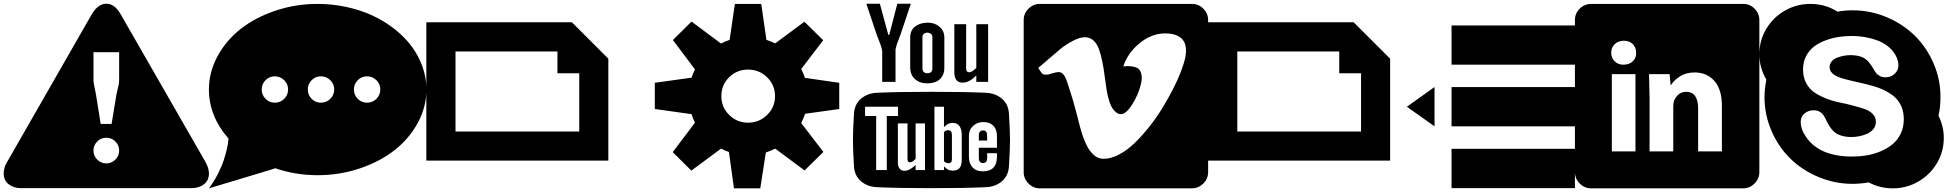

<svg xmlns="http://www.w3.org/2000/svg" viewBox="-20 -821 10559 1041"><path d="M556.2 -74.2Q527.3 -74.2 507.1 -53.7Q486.8 -33.2 486.8 -4.9Q486.8 23.9 507.3 44.4Q527.8 64.9 556.2 64.9Q585.4 64.9 605.7 44.4Q626 23.9 626 -4.9Q626 -33.7 605.7 -54Q585.4 -74.2 556.2 -74.2ZM626 -392.1V-538.1H486.8V-392.1Q486.8 -377.9 489 -365.2Q491.2 -352.5 494.6 -337.2Q498 -321.8 500 -311L525.9 -148.9H585L611.8 -311Q613.8 -320.8 617.9 -336.9Q622.1 -353 624 -365.2Q626 -377.4 626 -392.1ZM1112.8 119.1Q1112.8 158.2 1085.2 178.7Q1057.6 199.2 1018.1 199.2H95.2Q55.2 199.2 27.6 178.5Q0 157.7 0 119.1Q0 88.9 18.1 58.1L479 -746.1Q512.7 -800.8 557.1 -800.8Q601.1 -800.8 632.8 -746.1L1095.2 59.1Q1112.8 91.8 1112.8 119.1Z M1542 -335.9Q1542 -365.2 1520.8 -386.2Q1499.5 -407.2 1469.7 -407.2Q1440.4 -407.2 1419.7 -386.2Q1398.9 -365.2 1398.9 -335.9Q1398.9 -306.2 1419.7 -285.2Q1440.4 -264.2 1469.7 -264.2Q1500 -264.2 1521 -285.2Q1542 -306.2 1542 -335.9ZM1792 -335.9Q1792 -365.2 1770.8 -386.2Q1749.5 -407.2 1719.7 -407.2Q1690.4 -407.2 1669.7 -386.2Q1648.9 -365.2 1648.9 -335.9Q1648.9 -306.2 1669.7 -285.2Q1690.4 -264.2 1719.7 -264.2Q1750 -264.2 1771 -285.2Q1792 -306.2 1792 -335.9ZM2042 -335.9Q2042 -365.2 2020.8 -386.2Q1999.5 -407.2 1969.7 -407.2Q1940.4 -407.2 1919.7 -386.2Q1898.9 -365.2 1898.9 -335.9Q1898.9 -306.2 1919.7 -285.2Q1940.4 -264.2 1969.7 -264.2Q2000 -264.2 2021 -285.2Q2042 -306.2 2042 -335.9ZM2292 -335.9Q2292 -241.2 2245.4 -155.3Q2198.7 -69.3 2119.6 -7.1Q2040.5 55.2 1931.2 92Q1821.8 128.9 1701.7 128.9Q1580.6 128.9 1467.8 89.8L1469.7 92.8L1112.8 200.2Q1140.6 163.1 1161.6 121.6Q1182.6 80.1 1193.1 47.4Q1203.6 14.6 1210 -12.7Q1216.3 -40 1217.3 -54.7L1218.8 -69.8Q1112.8 -190.9 1112.8 -335.9Q1112.8 -430.2 1159.4 -516.1Q1206.1 -602.1 1284.9 -664.1Q1363.8 -726.1 1472.9 -762.9Q1582 -799.8 1701.7 -799.8Q1781.7 -799.8 1858.4 -783.2Q1935.1 -766.6 1999.8 -736.6Q2064.5 -706.5 2118.9 -663.8Q2173.3 -621.1 2211.4 -570.1Q2249.5 -519 2270.8 -459Q2292 -398.9 2292 -335.9Z M2449.7 -107.9H3120.6V-423.8H3002.4V-542H2449.7ZM3278.3 -502.9V49.8H2291.5V-700.2H3080.6Z M4036.1 -443.8Q3975.6 -443.8 3933.3 -402.1Q3891.1 -360.4 3891.1 -299.8Q3891.1 -239.7 3933.6 -197.8Q3976.1 -155.8 4036.1 -155.8Q4096.2 -155.8 4139.2 -197.8Q4182.1 -239.7 4182.1 -299.8Q4182.1 -359.9 4139.2 -401.9Q4096.2 -443.8 4036.1 -443.8ZM4530.3 -372.1V-230L4345.2 -204.1Q4336.9 -180.2 4324.2 -153.8L4444.3 2.9L4342.3 103L4183.1 -15.1Q4157.7 -2.9 4132.3 5.9L4102.1 200.2H3959.5L3932.1 2.9Q3915.5 -2.4 3889.2 -15.1L3728.5 104L3627.4 3.9L3748 -155.8Q3737.3 -176.8 3729.5 -202.1L3530.3 -230V-372.1L3729.5 -399.9Q3735.8 -419.4 3748 -444.8L3628.4 -604L3729.5 -704.1L3889.2 -585Q3908.7 -595.2 3936 -605L3964.4 -799.8H4107.4L4135.3 -605Q4152.3 -599.6 4183.1 -585.9L4341.3 -703.1L4443.4 -603L4324.2 -446.8Q4338.9 -416.5 4344.2 -398.9Z M5141.1 -89.8V43Q5141.1 64 5123 64Q5108.9 64 5098.1 53.2V-105Q5108.4 -115.2 5120.1 -115.2Q5141.1 -115.2 5141.1 -89.8ZM5332 -86.9V-59.1H5287.1V-86.9Q5287.1 -113.8 5310.1 -113.8Q5332 -113.8 5332 -86.9ZM4788.1 -191.9H4849.1V-242.2H4670.4V-191.9H4730.5V101.1H4788.1ZM4944.3 101.1H4995.1V-151.9H4944.3V40Q4927.7 59.1 4913.1 59.1Q4900.4 59.1 4900.4 42V-151.9H4848.1V61Q4848.1 80.1 4857.2 92.5Q4866.2 105 4884.3 105Q4898.9 105 4915.8 95.5Q4932.6 85.9 4944.3 73.2ZM5194.3 47.9V-91.8Q5194.3 -119.6 5182.4 -137.2Q5170.4 -154.8 5144 -154.8Q5119.6 -154.8 5098.1 -131.8V-242.2H5046.4V101.1H5098.1V81.1Q5109.9 93.8 5120.6 98.9Q5131.3 104 5147.5 104Q5194.3 104 5194.3 47.9ZM5385.3 28.8V9.8H5332Q5332 12.7 5332.3 20.8Q5332.5 28.8 5332.5 33.2Q5332.5 37.6 5331.5 43.9Q5330.6 50.3 5328.4 54Q5326.2 57.6 5321.3 60.3Q5316.4 63 5309.1 63Q5298.8 63 5293.7 57.1Q5288.6 51.3 5287.8 45.4Q5287.1 39.6 5287.1 27.8V-20H5385.3V-84Q5385.3 -118.7 5366.2 -138.9Q5347.2 -159.2 5312.5 -159.2Q5278.3 -159.2 5255.9 -138.4Q5233.4 -117.7 5233.4 -84V28.8Q5233.4 64.9 5252.9 86.4Q5272.5 107.9 5308.1 107.9Q5385.3 107.9 5385.3 28.8ZM5450.2 83Q5446.8 132.3 5412.1 161.9Q5377.4 191.4 5327.1 193.8Q5218.3 199.2 5030.3 199.2Q4841.3 199.2 4733.4 193.8Q4683.1 191.4 4648.4 161.9Q4613.8 132.3 4610.4 83Q4604.5 -12.7 4604.5 -62Q4604.5 -111.3 4610.4 -207Q4613.8 -256.3 4648.4 -285.9Q4683.1 -315.4 4733.4 -317.9Q4841.3 -323.2 5030.3 -323.2Q5219.2 -323.2 5327.1 -317.9Q5377.4 -315.4 5412.1 -285.9Q5446.8 -256.3 5450.2 -207Q5456.1 -111.3 5456.1 -62Q5456.1 -12.7 5450.2 83ZM4845.2 -800.8H4918.5L4863.3 -636.2Q4859.4 -624.5 4853 -608.9Q4846.7 -593.3 4842.5 -580.6Q4838.4 -567.9 4835.4 -553.2V-377H4763.2V-544.9Q4760.3 -560.5 4756.3 -572.5Q4752.4 -584.5 4745.1 -602.8Q4737.8 -621.1 4734.4 -629.9L4677.2 -800.8H4750.5L4796.4 -631.8H4801.3ZM5035.2 -450.2V-621.1Q5035.2 -631.3 5026.6 -637.7Q5018.1 -644 5007.3 -644Q4997.1 -644 4989.3 -637.7Q4981.4 -631.3 4981.4 -621.1V-450.2Q4981.4 -438 4988.3 -430.9Q4995.1 -423.8 5007.3 -423.8Q5035.2 -423.8 5035.2 -450.2ZM5100.1 -617.2V-455.1Q5100.1 -412.6 5075.2 -390.9Q5050.3 -369.1 5007.3 -369.1Q4966.3 -369.1 4940.7 -392.3Q4915 -415.5 4915 -456.1V-618.2Q4915 -657.2 4942.4 -677.7Q4969.7 -698.2 5010.3 -698.2Q5047.9 -698.2 5074 -676Q5100.1 -653.8 5100.1 -617.2ZM5337.4 -689.9V-377H5273.4V-412.1Q5236.3 -373 5199.2 -373Q5154.3 -373 5154.3 -429.2V-689.9H5218.3V-450.2Q5218.3 -429.2 5235.4 -429.2Q5243.7 -429.2 5254.9 -437Q5266.1 -444.8 5273.4 -453.1V-689.9Z M6410.2 -546.9Q6410.2 -595.7 6379.6 -617.9Q6349.1 -640.1 6298.3 -640.1Q6224.1 -640.1 6159.2 -587.2Q6094.2 -534.2 6070.3 -460.9Q6090.3 -463.4 6108.4 -461.9Q6126.5 -460.4 6140.4 -455.3Q6154.3 -450.2 6162.4 -435.5Q6170.4 -420.9 6170.4 -397Q6170.4 -371.6 6153.8 -325.9Q6137.2 -280.3 6109.6 -241.2Q6082 -202.1 6057.1 -202.1Q6038.6 -202.1 6021.5 -221.2Q6006.3 -236.8 5995.8 -267.8Q5985.4 -298.8 5979.7 -334.7Q5974.1 -370.6 5969 -410.9Q5963.9 -451.2 5956.5 -487.5Q5949.2 -523.9 5938.7 -553.7Q5928.2 -583.5 5908.9 -601.3Q5889.6 -619.1 5862.3 -619.1Q5834 -619.1 5796.1 -599.1Q5758.3 -579.1 5730.2 -556.2Q5702.1 -533.2 5663.6 -499.3Q5625 -465.3 5610.4 -454.1V-449.2Q5615.2 -444.3 5621.1 -434.6Q5627 -424.8 5633.1 -420.4Q5639.2 -416 5651.4 -416Q5663.1 -416 5685.1 -423.1Q5707 -430.2 5718.3 -430.2Q5734.4 -430.2 5744.1 -419.2Q5753.9 -408.2 5761.2 -390.1Q5766.1 -377.4 5773.9 -352.1Q5781.7 -326.7 5784.2 -319.8Q5796.4 -285.2 5821.3 -189.9Q5822.3 -186 5827.6 -164.3Q5833 -142.6 5835.9 -132.3Q5838.9 -122.1 5845.5 -99.9Q5852.1 -77.6 5857.7 -64.9Q5863.3 -52.2 5871.8 -33.4Q5880.4 -14.6 5889.4 -3.7Q5898.4 7.3 5909.9 18.6Q5921.4 29.8 5934.8 34.9Q5948.2 40 5963.4 40Q6002.9 40 6046.4 17.3Q6089.8 -5.4 6129.9 -43.7Q6169.9 -82 6209 -130.9Q6248 -179.7 6280.8 -232.9Q6313.5 -286.1 6340.1 -338.1Q6366.7 -390.1 6383.8 -435.5Q6400.9 -481 6407.2 -513.2Q6410.2 -531.7 6410.2 -546.9ZM6530.3 -711.9V111.8Q6530.3 147.9 6504.2 174.1Q6478 200.2 6442.4 200.2H5618.2Q5582.5 200.2 5556.4 174.1Q5530.3 147.9 5530.3 111.8V-711.9Q5530.3 -748 5556.2 -773.9Q5582 -799.8 5618.2 -799.8H6442.4Q6478.5 -799.8 6504.4 -773.9Q6530.3 -748 6530.3 -711.9Z M6688.5 -107.9H7359.4V-423.8H7241.2V-542H6688.5ZM7517.1 -502.9V49.8H6530.3V-700.2H7319.3Z M7757.8 -349.1V-136.2L7607.9 -242.2ZM8519 -14.2V199.2H7850.1V-14.2ZM8519 -349.1V-136.2H7850.1V-349.1ZM8519 -683.1V-470.2H7850.1V-683.1Z M8719.2 0H8847.2V-418.9H8719.2ZM8851.1 -535.2Q8851.1 -563.5 8832.8 -581.8Q8814.5 -600.1 8784.2 -600.1Q8753.9 -600.1 8734.9 -581.8Q8715.8 -563.5 8715.8 -535.2Q8715.8 -507.3 8734.4 -488.8Q8752.9 -470.2 8782.2 -470.2Q8814 -470.2 8833 -488.8Q8852.1 -507.3 8851.1 -535.2ZM9187 0H9315.9V-247.1Q9315.9 -336.4 9275.1 -382.3Q9234.4 -428.2 9168 -428.2Q9121.6 -428.2 9088.9 -407.2Q9056.2 -386.2 9040 -359.9H9038.1L9032.2 -418.9H8920.9Q8923.8 -304.7 8923.8 -285.2V0H9052.2V-241.2Q9052.2 -262.2 9056.2 -273.9Q9064.5 -294.9 9081.1 -309.1Q9097.7 -323.2 9122.1 -323.2Q9187 -323.2 9187 -231.9ZM9519 -711.9V111.8Q9519 147.9 9492.9 174.1Q9466.8 200.2 9431.2 200.2H8606.9Q8571.3 200.2 8545.2 174.1Q8519 147.9 8519 111.8V-711.9Q8519 -748 8544.9 -773.9Q8570.8 -799.8 8606.9 -799.8H9431.2Q9467.3 -799.8 9493.2 -773.9Q9519 -748 9519 -711.9Z M10302.2 -174.8Q10302.2 -213.9 10288.6 -244.9Q10274.9 -275.9 10251.5 -295.9Q10228 -315.9 10198 -330.8Q10168 -345.7 10134.5 -355Q10101.1 -364.3 10067.6 -371.8Q10034.2 -379.4 10004.2 -386.5Q9974.1 -393.6 9950.7 -402.3Q9927.2 -411.1 9913.6 -424.8Q9899.9 -438.5 9899.9 -457Q9899.9 -475.1 9911.6 -488.5Q9923.3 -502 9941.7 -508.8Q9960 -515.6 9977.8 -518.8Q9995.6 -522 10012.2 -522Q10042 -522 10064 -515.4Q10085.9 -508.8 10098.4 -498Q10110.8 -487.3 10120.1 -474.6Q10129.4 -461.9 10136.5 -449.2Q10143.6 -436.5 10151.6 -425.8Q10159.7 -415 10172.9 -408.4Q10186 -401.9 10204.1 -401.9Q10231.9 -401.9 10252.4 -420.7Q10272.9 -439.5 10272.9 -466.8Q10272.9 -493.2 10257.8 -521Q10242.2 -549.8 10214.6 -571Q10187 -592.3 10153.8 -603.8Q10120.6 -615.2 10087.6 -620.6Q10054.7 -626 10021 -626Q9984.9 -626 9950 -620.8Q9915 -615.7 9879.2 -602.5Q9843.3 -589.4 9816.4 -569.3Q9789.6 -549.3 9772.7 -517.3Q9755.9 -485.4 9755.9 -444.8Q9755.9 -402.3 9772.9 -370.4Q9790 -338.4 9817.6 -319.8Q9845.2 -301.3 9880.9 -287.1Q9916.5 -272.9 9953.4 -265.6Q9990.2 -258.3 10025.9 -248.8Q10061.5 -239.3 10089.1 -230Q10116.7 -220.7 10133.8 -203.1Q10150.9 -185.5 10150.9 -161.1Q10150.9 -138.7 10137.7 -121.8Q10124.5 -105 10103.8 -95.9Q10083 -86.9 10061.5 -82.5Q10040 -78.1 10019 -78.1Q9985.8 -78.1 9961.7 -86.2Q9937.5 -94.2 9923.8 -106.9Q9910.2 -119.6 9900.4 -135Q9890.6 -150.4 9883.3 -166Q9876 -181.6 9867.9 -194.3Q9859.9 -207 9846.2 -215.1Q9832.5 -223.1 9813 -223.1Q9784.7 -223.1 9763.9 -205.8Q9743.2 -188.5 9743.2 -161.1Q9743.2 -118.7 9773.9 -76.2Q9846.2 27.8 10022.9 27.8Q10062.5 27.8 10100.6 21.5Q10138.7 15.1 10175.5 -0.2Q10212.4 -15.6 10240.2 -38.1Q10268.1 -60.5 10285.2 -95.9Q10302.2 -131.3 10302.2 -174.8ZM10519 -73.2Q10519 1.5 10481.4 64.5Q10443.8 127.4 10380.1 163.8Q10316.4 200.2 10242.2 200.2Q10173.3 200.2 10111.8 168Q10065.9 175.8 10023.9 175.8Q9928.2 175.8 9840.1 138.9Q9752 102.1 9687.7 39.6Q9623.5 -22.9 9585.2 -110.6Q9546.9 -198.2 9546.9 -294.9Q9546.9 -335.4 9557.1 -389.2Q9519 -453.6 9519 -526.9Q9519 -601.6 9556.6 -664.6Q9594.2 -727.5 9658 -763.7Q9721.7 -799.8 9795.9 -799.8Q9876.5 -799.8 9942.9 -757.8Q9982.9 -765.1 10023.9 -765.1Q10120.1 -765.1 10208.3 -728.3Q10296.4 -691.4 10360.6 -628.7Q10424.8 -565.9 10462.9 -478.8Q10501 -391.6 10501 -294.9Q10501 -239.3 10490.2 -193.8Q10519 -136.2 10519 -73.2Z"/></svg>

Font: Web Symbols
Style: Regular
Weight: 400
Designer: Igor Kiselev
Foundry: Just Be Nice studio
Version: Version 1.000;PS 001.001;hotconv 1.0.56